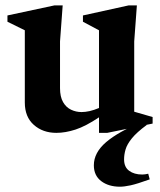

<svg xmlns="http://www.w3.org/2000/svg" viewBox="-20 -484 603 722"><path d="M191.9 15.6Q141.1 15.6 107.2 -14.4Q73.3 -44.4 73.3 -98.4V-370.1L8 -402.3V-425.9L184.7 -463.7H215.7L205.7 -328.1V-152.6Q205.7 -120.1 217.1 -100.2Q228.4 -80.4 247.1 -71.5Q265.7 -62.6 286.6 -62.6Q300.6 -62.6 316.9 -66.2Q333.2 -69.9 352.3 -77.9V-370.1L291.9 -402.3V-425.9L463.7 -463.7H494.7L484.7 -328.1V-63.9L553.9 -43.9V-19.3L383.3 15.6H352.3V-42.8Q302.6 -9.5 264.3 3.1Q225.9 15.6 191.9 15.6ZM431.2 218.1Q388.3 218.1 360.6 197.1Q332.9 176.1 332.9 137.5Q332.9 90.1 378.9 50.6Q425 11.1 517.7 -27L531.5 -13.9Q494.1 13.7 475.9 36.2Q457.7 58.7 452.2 77.9Q446.6 97 446.6 115.4Q446.6 144.3 465.7 158.3Q484.7 172.3 514.9 172.3Q520.1 172.3 525.7 171.5Q531.4 170.8 537.4 169.3L543 190.5Q495.5 207.6 471.2 212.9Q447 218.1 431.2 218.1Z"/></svg>

Font: Ancizar Serif Light
Style: Regular
Weight: 300
Designer: Cesar Puertas, Viviana Monsalve, Julian Moncada, Julian Prieto, Jose Castro, Felipe Aragon, Mariel Hernandez, Sara Alarc
Version: Version 8.100